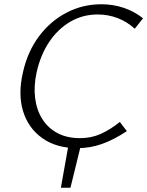

<svg xmlns="http://www.w3.org/2000/svg" viewBox="-20 -687 692 902"><path d="M266 195 303 -13H362L311 195ZM344 9Q244 9 178 -38.5Q112 -86 88 -166Q64 -246 88 -348Q110 -446 164 -517.5Q218 -589 293.5 -628Q369 -667 456 -667Q512 -667 562 -650Q612 -633 652 -601L613 -552Q577 -585 532.5 -602Q488 -619 439 -619Q368 -619 309.5 -584.5Q251 -550 210.5 -489Q170 -428 152 -347Q138 -283 145 -226.5Q152 -170 179 -127.5Q206 -85 250.5 -61.5Q295 -38 356 -38Q409 -38 453.5 -58Q498 -78 543 -114L576 -71Q514 -30 458.5 -10.5Q403 9 344 9Z"/></svg>

Font: Ysabeau Office Light
Style: Italic
Weight: 300
Italic angle: -12°
Designer: Christian Thalmann (Catharsis Fonts)
Version: Version 2.001;gftools[0.9.30]; featfreeze: tnum,lnum,ss02